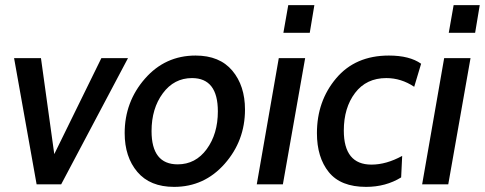

<svg xmlns="http://www.w3.org/2000/svg" viewBox="-20 -720 1894 750"><path d="M480 -493 219 0H123L35 -493H140L192 -118L376 -493Z M660 10Q566 10 516.5 -48.5Q467 -107 467 -200Q467 -322 546 -412.5Q625 -503 744 -503Q838 -503 887.5 -444Q937 -385 937 -292Q937 -170 857.5 -80Q778 10 660 10ZM730 -415Q660 -415 616 -355.5Q572 -296 572 -208Q572 -78 674 -78Q744 -78 787.5 -137.5Q831 -197 831 -285Q831 -415 730 -415Z M1190 -592H1087L1106 -700H1208ZM1085 0H983L1069 -493H1172Z M1410 10Q1311 10 1264.5 -47.5Q1218 -105 1218 -200Q1218 -325 1293 -414Q1368 -503 1499 -503Q1580 -503 1625 -471L1598 -381Q1547 -415 1489 -415Q1411 -415 1367 -357Q1323 -299 1323 -210Q1323 -77 1431 -77Q1489 -77 1551 -111L1547 -27Q1487 10 1410 10Z M1836 -592H1733L1752 -700H1854ZM1731 0H1629L1715 -493H1818Z"/></svg>

Font: Cabin
Style: Medium Italic
Weight: 500
Designer: Pablo Impallari
Foundry: Pablo Impallari. www.impallari.com Igino Marini. www.ikern.com
Version: Version 1.005